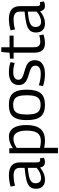

<svg xmlns="http://www.w3.org/2000/svg" viewBox="1003 -1706 913 2959"><g transform="rotate(-90 1459.5 -226.5)"><path d="M30 -129Q30 -193 66 -227.5Q102 -262 173.5 -278Q245 -294 352 -304V-379Q352 -474 231 -474Q200 -474 160.5 -469Q121 -464 78 -451L63 -519Q153 -546 236 -546Q436 -546 436 -380V-120Q436 -87 445.5 -75.5Q455 -64 471 -64Q477 -64 484 -65Q491 -66 499 -69L508 -7Q478 10 442 10Q370 10 358 -65Q322 -35 274 -12.5Q226 10 165 10Q104 10 67 -25.5Q30 -61 30 -129ZM115 -136Q115 -93 136.5 -71.5Q158 -50 194 -50Q235 -50 277.5 -69Q320 -88 352 -119V-254Q281 -248 227.5 -237Q174 -226 144.5 -202.5Q115 -179 115 -136Z M577 210V-540H653L656 -486Q746 -546 833 -546Q919 -546 965.5 -477.5Q1012 -409 1012 -281Q1012 -130 953 -60Q894 10 771 10Q722 10 661 -2V210ZM764 -53Q848 -53 887 -103Q926 -153 926 -274Q926 -374 893.5 -425Q861 -476 802 -476Q768 -476 735 -464.5Q702 -453 660 -426V-67Q720 -53 764 -53Z M1088 -269Q1088 -364 1110 -425.5Q1132 -487 1183.5 -516.5Q1235 -546 1323 -546Q1411 -546 1462 -516.5Q1513 -487 1535 -425.5Q1557 -364 1557 -269Q1557 -123 1503 -56.5Q1449 10 1323 10Q1196 10 1142 -56.5Q1088 -123 1088 -269ZM1174 -269Q1174 -190 1189 -143.5Q1204 -97 1237 -77Q1270 -57 1323 -57Q1375 -57 1408 -77Q1441 -97 1456 -143.5Q1471 -190 1471 -269Q1471 -346 1457 -392.5Q1443 -439 1410.5 -459.5Q1378 -480 1323 -480Q1267 -480 1234.5 -459.5Q1202 -439 1188 -392.5Q1174 -346 1174 -269Z M1613 -21 1625 -85Q1659 -72 1708 -63.5Q1757 -55 1801 -55Q1927 -55 1927 -138Q1927 -180 1891 -201.5Q1855 -223 1782 -242Q1712 -260 1670 -295Q1628 -330 1628 -394Q1628 -466 1678.5 -506Q1729 -546 1829 -546Q1873 -546 1912.5 -539Q1952 -532 1981 -521L1969 -457Q1940 -466 1905.5 -472.5Q1871 -479 1829 -479Q1770 -479 1740 -458Q1710 -437 1710 -401Q1710 -372 1727 -355Q1744 -338 1774.5 -326.5Q1805 -315 1844 -305Q1895 -291 1932.5 -273Q1970 -255 1990.5 -224.5Q2011 -194 2011 -145Q2011 -91 1983.5 -57Q1956 -23 1908.5 -6.5Q1861 10 1800 10Q1749 10 1700 2Q1651 -6 1613 -21Z M2272 10Q2198 10 2162.5 -31.5Q2127 -73 2127 -158V-473H2035V-529L2127 -536L2138 -663H2211V-536H2390V-473H2211V-164Q2211 -110 2231.5 -86Q2252 -62 2299 -62Q2323 -62 2346.5 -66.5Q2370 -71 2395 -78L2407 -13Q2370 -1 2336 4.5Q2302 10 2272 10Z M2438 -129Q2438 -193 2474 -227.5Q2510 -262 2581.5 -278Q2653 -294 2760 -304V-379Q2760 -474 2639 -474Q2608 -474 2568.5 -469Q2529 -464 2486 -451L2471 -519Q2561 -546 2644 -546Q2844 -546 2844 -380V-120Q2844 -87 2853.5 -75.5Q2863 -64 2879 -64Q2885 -64 2892 -65Q2899 -66 2907 -69L2916 -7Q2886 10 2850 10Q2778 10 2766 -65Q2730 -35 2682 -12.5Q2634 10 2573 10Q2512 10 2475 -25.5Q2438 -61 2438 -129ZM2523 -136Q2523 -93 2544.5 -71.5Q2566 -50 2602 -50Q2643 -50 2685.5 -69Q2728 -88 2760 -119V-254Q2689 -248 2635.5 -237Q2582 -226 2552.5 -202.5Q2523 -179 2523 -136Z"/></g></svg>

Font: Georama
Style: Regular
Weight: 400
Designer: Jean-Baptiste Levee
Foundry: Production Type
Version: Version 1.000